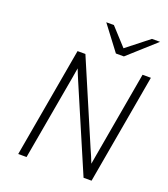

<svg xmlns="http://www.w3.org/2000/svg" viewBox="-163 -1035 1003 1149"><g transform="rotate(20 339.0 -460.5)"><path d="M88.5 0 211.5 -700H261.5L483 -181.5Q492 -162 501.8 -138.8Q511.5 -115.5 519.5 -95Q523 -115.5 527 -138.8Q531 -162 534.5 -181.5L625.5 -700H678.5L555.5 0H504.5L287 -507.5Q281 -521 274 -537.8Q267 -554.5 260 -571.5Q253 -588.5 247.5 -603Q245 -589 242.2 -571.8Q239.5 -554.5 236.5 -537.5Q233.5 -520.5 231 -507L141.5 0ZM432 -765 314 -921H362.5L464 -810L605 -921H656.5L483 -765Z"/></g></svg>

Font: Overpass ExtraLight
Style: Italic
Weight: 250
Italic angle: -10°
Designer: Delve Withrington, Dave Bailey, Thomas Jockin
Foundry: Delve Fonts LLC
Version: Version 4.000